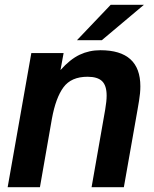

<svg xmlns="http://www.w3.org/2000/svg" viewBox="-20 -783 645 803"><path d="M12 0 111 -561H246L233 -490Q273 -535 313 -554Q353 -573 400 -573Q567 -573 567 -422Q567 -394 561.5 -361.5Q556 -329 555 -323L498 0H363L420 -325Q426 -360 426 -383Q426 -425 407 -443.5Q388 -462 346 -462Q278 -462 245.5 -418Q213 -374 197 -286L147 0ZM406 -615H302L443 -763H582Z"/></svg>

Font: Open Sauce One
Style: Bold Italic
Weight: 700
Italic angle: -10°
Designer: Alfredo Marco Pradil
Foundry: Creative Sauce Fz LLC
Version: Version 1.477